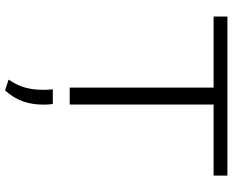

<svg xmlns="http://www.w3.org/2000/svg" viewBox="-102 -578 941 778"><g transform="rotate(90 369.0 -188.5)"><path d="M334.5 0V-620H403V0ZM46.5 -583V-639H691V-583ZM401 68.5Q402 76.5 402.8 86.2Q403.5 96 403.5 107Q403.5 151.5 390.5 189Q377.5 226.5 346 262L302 247.5Q324.5 215 334 182Q343.5 149 343.5 107.5Q343.5 97 343 87.5Q342.5 78 341.5 68.5Z"/></g></svg>

Font: Anek Latin Expanded Light
Style: Regular
Weight: 300
Width: 7
Designer: Yesha Goshar
Foundry: Ek Type
Version: Version 1.003